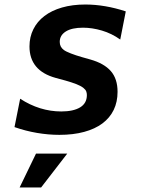

<svg xmlns="http://www.w3.org/2000/svg" viewBox="-20 -580 642 846"><path d="M241.7 14.2Q192.9 14.2 142.8 5.6Q92.8 -2.9 43.9 -20L68.8 -145Q111.3 -117.2 157 -103Q202.6 -88.9 250 -88.9Q303.2 -88.9 333 -106.9Q362.8 -125 362.8 -161.1Q362.8 -169.9 359.9 -177.5Q356.9 -185.1 347.2 -192.9Q335.9 -201.7 316.7 -209.2Q297.4 -216.8 268.1 -225.1L225.1 -236.8Q109.9 -268.6 109.9 -375.5Q109.9 -417 127 -451.2Q144 -485.4 175.8 -509.5Q207.5 -533.7 253.2 -546.9Q298.8 -560.1 356 -560.1Q398.9 -560.1 443.8 -552.5Q488.8 -544.9 534.2 -529.8L509.8 -405.8Q472.2 -432.6 429.2 -445.3Q386.2 -458 345.7 -458Q296.4 -458 269.8 -441.2Q243.2 -424.3 243.2 -395.5Q243.2 -373 261.2 -359.9Q265.6 -356.4 273.7 -352.5Q281.7 -348.6 292.2 -344.5Q302.7 -340.3 315.4 -336.2Q328.1 -332 341.8 -328.1L377.9 -317.9Q438.5 -300.8 468.3 -266.8Q498 -232.9 498 -175.3Q498 -130.9 481 -95.7Q463.9 -60.5 431.2 -36.1Q398.4 -11.7 350.6 1.2Q302.7 14.2 241.7 14.2ZM138.7 96.7H276.4L161.1 246.1H66.4Z"/></svg>

Font: Hack
Style: Bold Italic
Weight: 700
Italic angle: -11°
Monospace: yes
Designer: Christopher Simpkins
Foundry: Christopher Simpkins
Version: Version 2.017; ttfautohint (v1.4.1) -l 4 -r 80 -G 350 -x 0 -